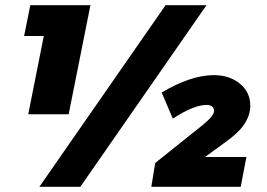

<svg xmlns="http://www.w3.org/2000/svg" viewBox="-20 -721 1031 741"><path d="M97 -701H329L245 -280H89L149 -582H73ZM290 0H132L619 -701H777ZM771 -115H931L909 0H564L579 -92L764 -240Q806 -274 806 -293Q806 -304 798.5 -310Q791 -316 778 -316Q727 -316 647 -263L604 -364Q717 -431 805 -431Q866 -431 906 -398Q946 -365 946 -313Q946 -278 924 -243.5Q902 -209 844 -168Z"/></svg>

Font: Gontserrat Black
Style: Italic
Weight: 900
Italic angle: -11.3°
Designer: Julieta Ulanovsky
Foundry: Julieta Ulanovsky
Version: Version 6.001